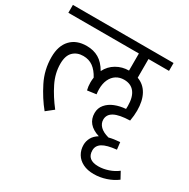

<svg xmlns="http://www.w3.org/2000/svg" viewBox="-175 -765 1058 1073"><g transform="rotate(30 353.5 -228.5)"><path d="M712.9 104Q684.1 126 645.5 138.9Q606.9 151.9 566.4 151.9Q525.9 151.9 496.6 137.2Q467.3 122.6 451.9 96.7Q436.5 70.8 436.5 38.6Q436.5 14.6 448.2 -7.3Q460 -29.3 486.3 -45.4Q400.9 -72.3 400.9 -146.5Q400.9 -178.7 420.7 -202.1Q440.4 -225.6 472.4 -238.3Q504.4 -251 542 -253.9Q542.5 -260.3 542.5 -273.4Q542.5 -330.1 519.3 -360.1Q496.1 -390.1 451.7 -390.1Q423.8 -390.1 402.1 -376.5Q380.4 -362.8 368.2 -336.7Q356 -310.5 356 -274.4Q356 -260.7 358.4 -242.2L301.3 -234.4Q295.4 -257.3 295.4 -283.2Q295.4 -297.9 297.9 -314.9Q277.8 -352.5 251.2 -371.8Q224.6 -391.1 188 -391.1Q148.4 -391.1 123 -366.5Q97.7 -341.8 97.7 -289.1Q97.7 -228 127 -168.9Q156.2 -109.9 201.2 -52.2L154.3 -15.1Q108.4 -71.3 72.3 -143.1Q36.1 -214.8 36.1 -296.9Q36.1 -369.6 73.5 -409.4Q110.8 -449.2 176.8 -449.2Q221.2 -449.2 254.6 -429.7Q288.1 -410.2 313.5 -366.2Q333 -405.3 369.6 -426.5Q406.2 -447.8 449.2 -447.8V-558.1H-5.9V-608.9H643.6V-558.1H511.2V-437.5Q555.2 -421.4 577.9 -380.1Q600.6 -338.9 600.6 -275.9Q600.6 -245.1 594.2 -209Q525.9 -207 493.7 -189.7Q461.4 -172.4 461.4 -138.7Q461.4 -114.3 480 -95.5Q498.5 -76.7 536.6 -66.4Q564.9 -74.2 606.4 -77.1L611.8 -31.2Q549.8 -24.9 522.2 -7.6Q494.6 9.8 494.6 40.5Q494.6 101.6 567.4 101.6Q598.6 101.6 631.3 90.6Q664.1 79.6 689 60.1Z"/></g></svg>

Font: Varta
Style: Light
Weight: 300
Designer: Joana Correia, Viktoriya Grabowska, Eben Sorkin
Foundry: Sorkin Type
Version: Version 1.002; ttfautohint (v1.3) -l 8 -r 24 -G 200 -x 12 -H